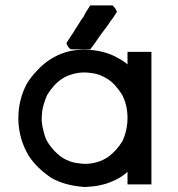

<svg xmlns="http://www.w3.org/2000/svg" viewBox="-20 -708 678 730"><path d="M313.5 -520.5H311.5H309.6H299.8H289.1H282.2H275.4H266.6H256.8H249L243.2 -525.4Q239.3 -529.3 237.3 -533.2L232.4 -543.9Q239.3 -554.7 242.2 -559.6Q252 -574.2 259.8 -585.9Q267.6 -599.6 276.4 -612.3L287.1 -629.9L298.8 -646.5Q302.7 -655.3 307.6 -663.1Q312.5 -670.9 323.2 -687.5H334H335.9H337.9H350.6H362.3H370.1H378.9H389.6H400.4H408.2L414.1 -680.7Q418 -677.7 419.9 -672.9L424.8 -663.1L418.9 -654.3Q413.1 -645.5 412.1 -643.6L407.2 -636.7Q399.4 -627 388.7 -610.4Q381.8 -601.6 375.5 -592.8Q369.1 -584 362.3 -575.2Q341.8 -544.9 337.9 -540Q334 -535.2 323.2 -520.5ZM464.8 -467.8V-479.5V-493.2V-510.7H483.4H486.3H490.2H493.2H495.1H502H509.8H515.6H521.5H529.3H537.1H555.7V-6.8H537.1H535.2H531.2H521.5H511.7H505.9H500H492.2H483.4H464.8V-24.4V-27.3V-30.3V-50.8V-54.7Q444.3 -36.1 421.9 -25.4Q404.3 -16.6 386.7 -10.7Q359.4 -2 334.5 0.5Q309.6 2.9 306.2 2.9Q302.7 2.9 302.7 2.9H301.8Q227.5 -2 175.8 -31.2Q148.4 -49.8 127.4 -69.8Q106.4 -89.8 88.9 -116.2Q51.8 -178.7 49.8 -252V-252.9V-258.8Q49.8 -329.1 82 -389.6Q98.6 -417 119.1 -437.5Q165 -489.3 230.5 -509.8Q264.6 -519.5 302.7 -519.5H303.7Q379.9 -516.6 428.7 -487.3Q444.3 -479.5 458 -468.8Q462.9 -464.8 464.8 -462.9ZM138.7 -258.8Q138.7 -258.8 138.7 -253.9V-251V-245.1Q140.6 -225.6 146.5 -206.1Q150.4 -187.5 159.2 -170.9Q183.6 -130.9 218.8 -107.4Q246.1 -91.8 270 -88.4Q293.9 -85 302.7 -85Q327.1 -85 349.6 -91.8Q371.1 -97.7 392.6 -112.3Q421.9 -133.8 445.3 -170.9Q464.8 -212.9 464.8 -260.3Q464.8 -307.6 444.3 -347.7Q432.6 -366.2 418 -382.8Q403.3 -399.4 384.8 -410.2Q358.4 -425.8 335 -429.2Q311.5 -432.6 302.7 -432.6Q277.3 -432.6 254.9 -425.8Q212.9 -414.1 183.6 -379.9Q169.9 -364.3 159.2 -346.7Q152.3 -332 145.5 -308.6Q138.7 -285.2 138.7 -258.8Z"/></svg>

Font: LeFont
Style: Default
Weight: 400
Designer: Leryon MEDIA
Version: Version 1.0